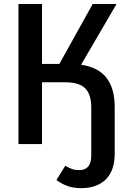

<svg xmlns="http://www.w3.org/2000/svg" viewBox="-20 -728 655 970"><path d="M389.7 -401Q476.4 -388.2 517.9 -334.9Q559.5 -281.5 559.5 -187.2V48.7Q559.5 133.8 514.6 178.2Q469.7 222.6 389.2 222.6Q350.3 222.6 320.3 211.5Q290.3 200.5 265.1 181.5L309.7 109.2Q329.7 121 344.6 126.2Q359.5 131.3 381 131.3Q441 131.3 441 57.4V-185.6Q441 -251.3 410.5 -281.8Q380 -312.3 309.2 -312.3H192.3V0H73.3V-707.7H192.3V-405.1H280L448.2 -707.7H568.7Z"/></svg>

Font: Fira Code Fixed Medium
Style: Regular
Weight: 500
Monospace: yes
Designer: Carrois Corporate, Edenspiekermann AG, Nikita Prokopov
Foundry: Carrois Corporate, Edenspiekermann AG, Nikita Prokopov
Version: Version 5.002